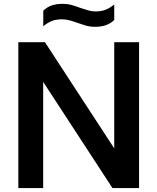

<svg xmlns="http://www.w3.org/2000/svg" viewBox="-20 -954 798 974"><path d="M73 0V-740H208L584.5 -163H559.5V-740H685.5V0H550.5L174 -577H199V0ZM462.5 -818Q436.5 -818 414.5 -824.5Q392.5 -831 371.5 -838.5Q352.5 -845.5 333.5 -850.8Q314.5 -856 294.5 -856Q265 -856 243.2 -847.5Q221.5 -839 199.5 -821V-900Q218 -917.5 241.2 -926Q264.5 -934.5 296.5 -934.5Q322.5 -934.5 344.8 -928.2Q367 -922 387.5 -914Q407 -907.5 425.8 -901.8Q444.5 -896 464.5 -896Q494 -896 516 -904.8Q538 -913.5 559.5 -931.5V-852.5Q541 -835 517.8 -826.5Q494.5 -818 462.5 -818Z"/></svg>

Font: Encode Sans SC Condensed Thin SemiBold
Style: Regular
Weight: 600
Version: Version 3.002